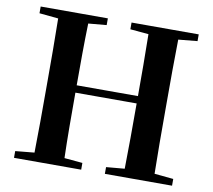

<svg xmlns="http://www.w3.org/2000/svg" viewBox="-81 -834 1026 926"><g transform="rotate(10 432.0 -370.5)"><path d="M490 -708 580 -700C582 -599 582 -498 582 -397H282C282 -499 282 -600 285 -700L374 -708V-741H45V-708L138 -699C140 -597 140 -496 140 -394V-346C140 -243 140 -141 138 -42L45 -33V0H374V-33L285 -41C282 -141 282 -244 282 -361H582C582 -243 582 -140 580 -41L490 -33V0H819V-33L726 -42C724 -143 724 -245 724 -346V-394C724 -497 724 -599 726 -699L819 -708V-741H490Z"/></g></svg>

Font: Noto Serif CJK HK
Style: Bold
Weight: 700
Designer: Ryoko NISHIZUKA 西塚涼子 (kana & ideographs); Frank Grießhammer (Latin, Greek & Cyrillic); Wenlong ZHANG 张文龙 (bopomofo); San
Foundry: Adobe
Version: Version 2.001;hotconv 1.1.0;makeotfexe 2.6.0